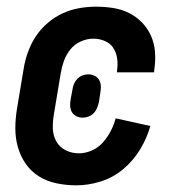

<svg xmlns="http://www.w3.org/2000/svg" viewBox="-20 -548 540 576"><path d="M209 8Q179 8 150 2Q121 -4 97.5 -18.5Q74 -33 58 -55.5Q42 -78 34 -105.5Q26 -133 26 -162.5Q26 -192 31 -222L51 -342Q55 -367 64 -392Q73 -417 87.5 -439Q102 -461 123 -479Q144 -497 168 -508Q192 -519 217.5 -523.5Q243 -528 268 -528Q294 -528 319.5 -524Q345 -520 367 -509Q389 -498 406 -480.5Q423 -463 433 -440.5Q443 -418 445 -392.5Q447 -367 443 -340L442 -331H331V-336Q334 -354 331.5 -372Q329 -390 320 -404Q311 -418 294.5 -425Q278 -432 260 -432Q241 -432 222 -423.5Q203 -415 190.5 -399Q178 -383 171.5 -364.5Q165 -346 162 -327L142 -207Q138 -185 138.5 -163.5Q139 -142 148.5 -124.5Q158 -107 176.5 -97.5Q195 -88 217 -88Q236 -88 255.5 -96.5Q275 -105 289 -121Q303 -137 312.5 -155.5Q322 -174 327 -193L431 -170Q421 -134 400.5 -100Q380 -66 349.5 -40.5Q319 -15 282 -3.5Q245 8 209 8ZM228 -195Q218 -195 209 -199.5Q200 -204 195.5 -212Q191 -220 190.5 -230Q190 -240 192 -250L197 -277Q198 -286 201.5 -295Q205 -304 211.5 -311Q218 -318 227 -321.5Q236 -325 245 -325Q255 -325 264 -320.5Q273 -316 277.5 -308Q282 -300 282.5 -290Q283 -280 281 -270L277 -243Q275 -234 271.5 -225Q268 -216 261.5 -209Q255 -202 246 -198.5Q237 -195 228 -195Z"/></svg>

Font: Iosevka
Style: Bold Italic
Weight: 700
Italic angle: -9°
Monospace: yes
Designer: Belleve Invis
Foundry: Belleve Invis
Version: Version 32.5.0; ttfautohint (v1.8.4)